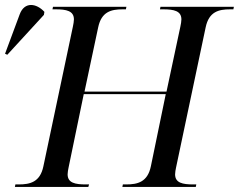

<svg xmlns="http://www.w3.org/2000/svg" viewBox="-78 -741 947 761"><path d="M-49 -524 96 -682 98 -694C67 -728 19 -736 0 -684L-58 -528ZM-19 0H272L275 -10H262C220 -10 190 -16 190 -50C190 -56 192 -70 194 -78L254 -368H579L520 -82C507 -19 467 -10 422 -10H409L407 0H698L700 -10H688C646 -10 616 -16 616 -50C616 -56 618 -70 620 -78L737 -632C750 -695 789 -704 834 -704H847L849 -714H558L556 -704H569C611 -704 641 -698 641 -664C641 -658 639 -644 637 -636L582 -378H257L311 -632C324 -695 363 -704 408 -704H421L423 -714H132L130 -704H143C185 -704 215 -698 215 -664C215 -658 213 -644 211 -636L94 -82C81 -19 41 -10 -4 -10H-17Z"/></svg>

Font: Noto Serif Display
Style: Italic
Weight: 400
Italic angle: -12°
Designer: Monotype Design Team
Foundry: Monotype Imaging Inc.
Version: Version 2.009